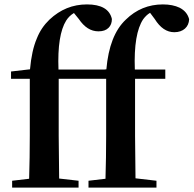

<svg xmlns="http://www.w3.org/2000/svg" viewBox="-20 -850 877 870"><path d="M336 0V-31L248 -41V-44C247 -129 246 -192 246 -235V-493H461V-235C461 -169 460 -104 458 -40L381 -31V0H689V-31L594 -42C593 -127 592 -192 592 -235V-493H729V-535H591C587 -644 600 -720 629 -763C638 -775 648 -785 660 -792L681 -764C706 -724 735 -704 770 -704C810 -704 836 -728 837 -763C831 -786 817 -803 794 -815C773 -825 748 -830 718 -830C653 -830 597 -807 550 -761C500 -714 471 -639 462 -536L454 -535H245C241 -640 253 -714 280 -757C289 -771 300 -782 315 -791L337 -764C362 -727 391 -708 426 -708C446 -708 461 -713 472 -724C482 -734 487 -747 487 -764C477 -808 439 -830 374 -830C309 -830 253 -807 204 -761C179 -737 160 -709 147 -676C131 -639 121 -592 116 -536L30 -526V-493H115V-235C115 -169 114 -104 112 -40L35 -31V0Z"/></svg>

Font: AllPunType Bold
Style: Regular
Weight: 700
Version: 1.0